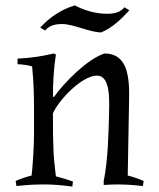

<svg xmlns="http://www.w3.org/2000/svg" viewBox="-20 -683 587 711"><path d="M413 0C445 0 477 2 509 6L512 -13C496 -20 470 -29 453 -33L458 -314C460 -399 452 -485 367 -485C303 -464 219 -379 180 -324L176 -325C176 -375 179 -431 187 -481L180 -485C132 -474 93 -468 45 -466V-445C60 -445 84 -442 99 -437C105 -376 106 -327 106 -274V-190C106 -141 101 -63 97 -33C80 -29 54 -20 38 -13L41 6C75 2 109 0 143 0C178 0 213 3 248 8L250 -11C233 -17 204 -26 187 -30C178 -102 176 -134 176 -263C198 -314 284 -403 339 -403C388 -403 385 -318 384 -269C382 -187 380 -92 364 -12V2C379 1 398 0 413 0ZM147 -570C163 -589 185 -594 210 -594C252 -594 313 -563 355 -563C397 -581 428 -611 459 -645L441 -656C424 -636 402 -632 376 -632C335 -632 293 -644 257 -663C206 -648 163 -618 129 -581Z"/></svg>

Font: Almendra
Style: Regular
Weight: 400
Designer: Ana Sanfelippo
Foundry: Ana Sanfelippo
Version: Version 1.003